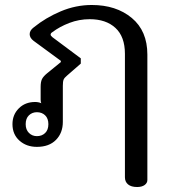

<svg xmlns="http://www.w3.org/2000/svg" viewBox="-20 -580 691 770"><path d="M481 131V-364Q481 -433 443 -468Q405 -503 340 -503Q297 -503 258 -488Q219 -473 190 -451Q183 -447 183 -441Q183 -437 190 -431L304 -346V-325L249 -277Q238 -268 235 -260.5Q232 -253 232 -236V-91Q232 -47 204.5 -19Q177 9 128 9Q86 9 58 -16Q30 -41 30 -82Q30 -120 55.5 -145.5Q81 -171 121 -171Q134 -171 146 -166Q143 -170 143 -180V-232Q143 -252 148.5 -263Q154 -274 170 -287L224 -331V-336L115 -416Q99 -428 99 -443Q99 -458 115 -470Q163 -509 223.5 -534.5Q284 -560 348 -560Q446 -560 508.5 -508Q571 -456 571 -361V142Q571 154 560 162Q549 170 530 170Q506 170 493.5 159.5Q481 149 481 131ZM174 -82Q174 -105 161 -117.5Q148 -130 128 -130Q109 -130 96 -117.5Q83 -105 83 -82Q83 -60 96 -47Q109 -34 128 -34Q148 -34 161 -46.5Q174 -59 174 -82Z"/></svg>

Font: Maitree Medium
Style: Regular
Weight: 500
Designer: CadsonDemak Team
Foundry: CadsonDemak
Version: Version 1.000